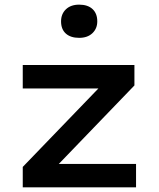

<svg xmlns="http://www.w3.org/2000/svg" viewBox="-20 -807 684 827"><path d="M78 0V-88L427 -450L437 -426H78V-527H559V-439L217 -84L204 -101H566V0ZM321 -644Q284 -644 263.5 -662.5Q243 -681 243 -715Q243 -747 264 -767Q285 -787 321 -787Q358 -787 378.5 -768Q399 -749 399 -715Q399 -684 378 -664Q357 -644 321 -644Z"/></svg>

Font: Lexend Giga Medium
Style: Regular
Weight: 500
Designer: Bonnie Shaver-Troup, Thomas Jockin
Foundry: Lexend
Version: Version 1.007